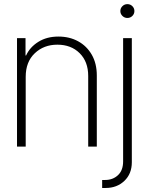

<svg xmlns="http://www.w3.org/2000/svg" viewBox="-20 -724 735 948"><path d="M106.9 -344.7V0H64V-535.6H106V-450.2H108.9Q127.4 -491.2 169.2 -517.3Q210.9 -543.5 268.6 -543.5Q322.8 -543.5 365.5 -520.3Q408.2 -497.1 433.1 -453.9Q458 -410.6 458 -351.1V0H415.5V-349.1Q415.5 -419.4 373.3 -461.4Q331.1 -503.4 263.2 -503.4Q196.3 -503.4 151.6 -460.9Q106.9 -418.5 106.9 -344.7ZM587.9 -535.6H630.9V76.7Q630.9 134.3 594 169.2Q557.1 204.1 502 204.1H484.4V164.6H499.5Q537.1 164.6 562.5 140.9Q587.9 117.2 587.9 72.8ZM608.9 -635.3Q594.7 -635.3 584.5 -645.3Q574.2 -655.3 574.2 -669.4Q574.2 -683.6 584.5 -693.6Q594.7 -703.6 608.9 -703.6Q623.5 -703.6 633.5 -693.6Q643.6 -683.6 643.6 -669.4Q643.6 -655.3 633.5 -645.3Q623.5 -635.3 608.9 -635.3Z"/></svg>

Font: Inter Display Extra Light
Style: Regular
Weight: 200
Designer: Rasmus Andersson
Foundry: rsms
Version: Version 4.000;git-4fc901f